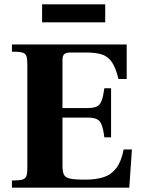

<svg xmlns="http://www.w3.org/2000/svg" viewBox="-20 -865 655 885"><path d="M35 0V-33Q67 -33 82 -37Q97 -41 101.5 -53Q106 -65 106 -89V-570Q106 -595 101.5 -607Q97 -619 82 -623Q67 -627 35 -627V-660H564V-501H526Q514 -551 496.5 -577.5Q479 -604 451 -613.5Q423 -623 376 -623H305Q285 -623 276.5 -615.5Q268 -608 268 -589V-367H383Q411 -367 426 -374Q441 -381 448.5 -401Q456 -421 461 -458H492V-232H461Q456 -270 448.5 -289.5Q441 -309 426 -316Q411 -323 383 -323H268V-103Q268 -76 274 -61.5Q280 -47 302 -42Q324 -37 373 -37Q423 -37 458 -48.5Q493 -60 516 -90Q539 -120 550 -176H588L576 0ZM174 -762V-845H465V-762Z"/></svg>

Font: Frank Ruhl Libre ExtraBold
Style: Regular
Weight: 800
Designer: Yanek Iontef
Foundry: Fontef
Version: Version 6.003;gftools[0.9.30]